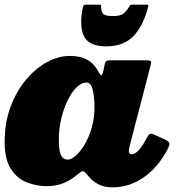

<svg xmlns="http://www.w3.org/2000/svg" viewBox="-31 -779 773 824"><path d="M687 -136.5Q647.5 -61 586.2 -18Q525 25 450 25Q415 25 389.2 10.8Q363.5 -3.5 347 -24.5Q339.5 -34 334 -39.5Q326.5 -46.5 320.8 -44Q315 -41.5 302 -30.5Q276 -8 243.5 6Q211 20 171 20Q126 20 84.2 3.8Q42.5 -12.5 15.8 -53.8Q-11 -95 -11 -170Q-11 -252.5 14.2 -320.2Q39.5 -388 80.8 -437Q122 -486 171 -512.5Q220 -539 268 -539Q315.5 -539 345.2 -521.5Q375 -504 393 -468.5Q398.5 -457.5 403.5 -456.2Q408.5 -455 413 -477L418.5 -504Q420.5 -513 424.8 -516.5Q429 -520 443 -520H596Q614 -520 616.5 -515.5Q619 -511 615 -497L525 -151Q522 -139 522 -131Q522 -117 534.5 -117Q562 -117 598.5 -186Q607.5 -203.5 614 -205Q620.5 -206.5 635 -199.5L676 -180.5Q694 -172 696 -164.5Q698 -157 687 -136.5ZM374.5 -320Q374.5 -361.5 367 -393.2Q359.5 -425 340.5 -425Q319 -425 298 -404.5Q277 -384 259.8 -349Q242.5 -314 232 -270.2Q221.5 -226.5 221.5 -180Q221.5 -132 230.8 -113Q240 -94 260 -94Q274 -94 293.2 -110.2Q312.5 -126.5 331 -156.8Q349.5 -187 362 -228.5Q374.5 -270 374.5 -320ZM425 -580Q349.5 -580 328.8 -624.8Q308 -669.5 325 -749.5Q327 -759 338.5 -759H395.5Q403.5 -759 403 -751Q402.5 -736 409.2 -723Q416 -710 452.5 -710Q487 -710 500 -721.5Q513 -733 520 -744.5Q524 -751.5 526.5 -755.2Q529 -759 538 -759H596.5Q604.5 -759 605.5 -756.8Q606.5 -754.5 604 -747Q584 -668.5 541.8 -624.2Q499.5 -580 425 -580Z"/></svg>

Font: Besley* Fatface
Style: Italic
Weight: 900
Italic angle: -13°
Designer: Owen Earl
Foundry: indestructible type*
Version: Version 3.000; ttfautohint (v1.8.3)